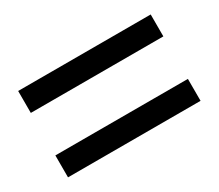

<svg xmlns="http://www.w3.org/2000/svg" viewBox="-66 -542 629 552"><g transform="rotate(-30 248.5 -266.5)"><path d="M28.3 -409.7H468.3V-336.9H28.3ZM28.3 -195.8H468.3V-123H28.3Z"/></g></svg>

Font: Pyidaungsu Numbers
Style: Regular
Weight: 400
Designer: Sun Tun
Foundry: MCF
Version: Version 1.083; ttfautohint (v1.8.2)